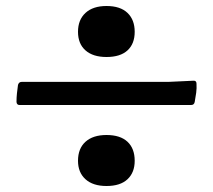

<svg xmlns="http://www.w3.org/2000/svg" viewBox="-20 -602 710 640"><path d="M335 -412Q290 -412 265 -434Q240 -456 240 -496Q240 -536 265 -559Q290 -582 335 -582Q381 -582 405 -559Q429 -536 429 -496Q429 -456 405 -434Q381 -412 335 -412ZM335 18Q290 18 265 -4.5Q240 -27 240 -66Q240 -107 265 -129.5Q290 -152 335 -152Q381 -152 405 -129.5Q429 -107 429 -66Q429 -27 405 -4.5Q381 18 335 18ZM40 -319Q43 -329 52 -329H540L626 -333Q635 -333 635 -323Q636 -308 634 -293Q632 -278 629 -262Q627 -252 617 -252H45Q36 -252 35 -262Q35 -277 36.5 -291Q38 -305 40 -319Z"/></svg>

Font: Hahmlet SemiBold
Style: Regular
Weight: 600
Version: Version 1.002